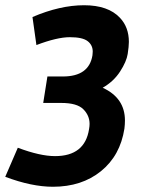

<svg xmlns="http://www.w3.org/2000/svg" viewBox="-36 -700 543 733"><path d="M318 -503Q318 -528 298.5 -543Q279 -558 230.5 -558Q182 -558 103 -528L88 -635Q193 -680 285 -680Q377 -680 422 -632Q456 -596 456 -540Q456 -523 451.5 -494Q447 -465 422.5 -427Q398 -389 356 -365Q441 -326 441 -240Q441 -225 439 -209Q423 -106 349.5 -46.5Q276 13 166 13Q85 13 -16 -25L32 -136Q117 -104 174 -104Q288 -104 304 -207Q306 -218 306 -227Q306 -259 282 -283Q258 -307 198 -307H129L145 -408H204Q304 -408 317 -489Q318 -496 318 -503Z"/></svg>

Font: Rambla
Style: Bold Italic
Weight: 700
Italic angle: -12°
Designer: Martin Sommaruga
Foundry: Martin Sommaruga
Version: Version 1.001